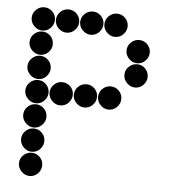

<svg xmlns="http://www.w3.org/2000/svg" viewBox="-51 -744 702 789"><g transform="rotate(5 300.0 -350.0)"><path d="M52 -650Q52 -631 66.5 -616.5Q81 -602 100 -602Q120 -602 134 -616.5Q148 -631 148 -650Q148 -670 134 -684Q120 -698 100 -698Q81 -698 66.5 -684Q52 -670 52 -650ZM152 -650Q152 -631 166.5 -616.5Q181 -602 200 -602Q220 -602 234 -616.5Q248 -631 248 -650Q248 -670 234 -684Q220 -698 200 -698Q181 -698 166.5 -684Q152 -670 152 -650ZM252 -650Q252 -631 266.5 -616.5Q281 -602 300 -602Q320 -602 334 -616.5Q348 -631 348 -650Q348 -670 334 -684Q320 -698 300 -698Q281 -698 266.5 -684Q252 -670 252 -650ZM352 -650Q352 -631 366.5 -616.5Q381 -602 400 -602Q420 -602 434 -616.5Q448 -631 448 -650Q448 -670 434 -684Q420 -698 400 -698Q381 -698 366.5 -684Q352 -670 352 -650ZM52 -550Q52 -531 66.5 -516.5Q81 -502 100 -502Q120 -502 134 -516.5Q148 -531 148 -550Q148 -570 134 -584Q120 -598 100 -598Q81 -598 66.5 -584Q52 -570 52 -550ZM452 -550Q452 -531 466.5 -516.5Q481 -502 500 -502Q520 -502 534 -516.5Q548 -531 548 -550Q548 -570 534 -584Q520 -598 500 -598Q481 -598 466.5 -584Q452 -570 452 -550ZM52 -450Q52 -431 66.5 -416.5Q81 -402 100 -402Q120 -402 134 -416.5Q148 -431 148 -450Q148 -470 134 -484Q120 -498 100 -498Q81 -498 66.5 -484Q52 -470 52 -450ZM452 -450Q452 -431 466.5 -416.5Q481 -402 500 -402Q520 -402 534 -416.5Q548 -431 548 -450Q548 -470 534 -484Q520 -498 500 -498Q481 -498 466.5 -484Q452 -470 452 -450ZM52 -350Q52 -331 66.5 -316.5Q81 -302 100 -302Q120 -302 134 -316.5Q148 -331 148 -350Q148 -370 134 -384Q120 -398 100 -398Q81 -398 66.5 -384Q52 -370 52 -350ZM152 -350Q152 -331 166.5 -316.5Q181 -302 200 -302Q220 -302 234 -316.5Q248 -331 248 -350Q248 -370 234 -384Q220 -398 200 -398Q181 -398 166.5 -384Q152 -370 152 -350ZM252 -350Q252 -331 266.5 -316.5Q281 -302 300 -302Q320 -302 334 -316.5Q348 -331 348 -350Q348 -370 334 -384Q320 -398 300 -398Q281 -398 266.5 -384Q252 -370 252 -350ZM352 -350Q352 -331 366.5 -316.5Q381 -302 400 -302Q420 -302 434 -316.5Q448 -331 448 -350Q448 -370 434 -384Q420 -398 400 -398Q381 -398 366.5 -384Q352 -370 352 -350ZM52 -250Q52 -231 66.5 -216.5Q81 -202 100 -202Q120 -202 134 -216.5Q148 -231 148 -250Q148 -270 134 -284Q120 -298 100 -298Q81 -298 66.5 -284Q52 -270 52 -250ZM52 -150Q52 -131 66.5 -116.5Q81 -102 100 -102Q120 -102 134 -116.5Q148 -131 148 -150Q148 -170 134 -184Q120 -198 100 -198Q81 -198 66.5 -184Q52 -170 52 -150ZM52 -50Q52 -31 66.5 -16.5Q81 -2 100 -2Q120 -2 134 -16.5Q148 -31 148 -50Q148 -70 134 -84Q120 -98 100 -98Q81 -98 66.5 -84Q52 -70 52 -50Z"/></g></svg>

Font: Matrix Sans Print
Style: Regular
Weight: 400
Designer: Brad Neil
Version: Version 1.100